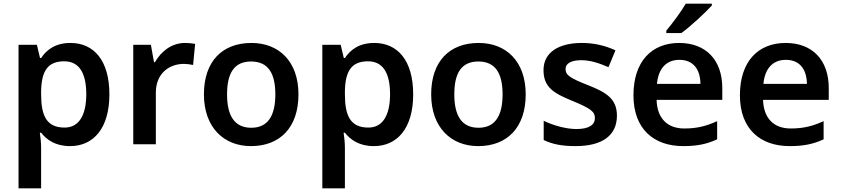

<svg xmlns="http://www.w3.org/2000/svg" viewBox="-20 -786 4582 1046"><path d="M364 -552C282 -552 234 -515 204 -470H198L181 -542H81V240H204V20C204 -6 201 -39 197 -63H204C234 -25 281 10 362 10C489 10 576 -87 576 -272C576 -457 491 -552 364 -552ZM330 -452C412 -452 450 -387 450 -273C450 -161 412 -91 332 -91C234 -91 204 -155 204 -272V-289C206 -398 239 -452 330 -452Z M988 -552C914 -552 857 -505 824 -447H819L802 -542H706V0H829V-281C829 -387 903 -438 982 -438C997 -438 1019 -435 1032 -432L1043 -547C1029 -550 1005 -552 988 -552Z M1606 -272C1606 -451 1500 -552 1350 -552C1190 -552 1091 -451 1091 -272C1091 -92 1199 10 1347 10C1506 10 1606 -92 1606 -272ZM1217 -272C1217 -388 1256 -451 1348 -451C1440 -451 1480 -388 1480 -272C1480 -156 1440 -90 1349 -90C1257 -90 1217 -156 1217 -272Z M2019 -552C1937 -552 1889 -515 1859 -470H1853L1836 -542H1736V240H1859V20C1859 -6 1856 -39 1852 -63H1859C1889 -25 1936 10 2017 10C2144 10 2231 -87 2231 -272C2231 -457 2146 -552 2019 -552ZM1985 -452C2067 -452 2105 -387 2105 -273C2105 -161 2067 -91 1987 -91C1889 -91 1859 -155 1859 -272V-289C1861 -398 1894 -452 1985 -452Z M2844 -272C2844 -451 2738 -552 2588 -552C2428 -552 2329 -451 2329 -272C2329 -92 2437 10 2585 10C2744 10 2844 -92 2844 -272ZM2455 -272C2455 -388 2494 -451 2586 -451C2678 -451 2718 -388 2718 -272C2718 -156 2678 -90 2587 -90C2495 -90 2455 -156 2455 -272Z M3341 -156C3341 -248 3282 -283 3186 -321C3087 -360 3061 -376 3061 -410C3061 -440 3091 -458 3147 -458C3197 -458 3244 -442 3295 -420L3333 -512C3275 -538 3217 -552 3150 -552C3024 -552 2941 -501 2941 -404C2941 -313 2993 -279 3097 -237C3202 -194 3221 -176 3221 -143C3221 -107 3191 -83 3120 -83C3064 -83 2993 -103 2942 -128V-23C2991 0 3041 10 3116 10C3261 10 3341 -48 3341 -156Z M3858 -756V-766H3716C3690 -721 3641 -656 3610 -619V-606H3692C3741 -641 3825 -719 3858 -756ZM3680 -552C3531 -552 3431 -452 3431 -267C3431 -82 3543 10 3702 10C3781 10 3833 -2 3887 -27V-126C3828 -99 3777 -86 3708 -86C3614 -86 3560 -143 3557 -242H3915V-306C3915 -460 3825 -552 3680 -552ZM3681 -460C3759 -460 3795 -406 3796 -329H3559C3567 -415 3612 -460 3681 -460Z M4260 -552C4111 -552 4011 -452 4011 -267C4011 -82 4123 10 4282 10C4361 10 4413 -2 4467 -27V-126C4408 -99 4357 -86 4288 -86C4194 -86 4140 -143 4137 -242H4495V-306C4495 -460 4405 -552 4260 -552ZM4261 -460C4339 -460 4375 -406 4376 -329H4139C4147 -415 4192 -460 4261 -460Z"/></svg>

Font: Noto Sans New Tai Lue Semibold
Style: Regular
Weight: 600
Designer: Monotype Design Team
Foundry: Monotype Imaging Inc.
Version: Version 2.004